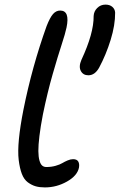

<svg xmlns="http://www.w3.org/2000/svg" viewBox="-20 -816 522 837"><path d="M365.2 -487.8Q342.3 -487.8 332.3 -506.8Q322.3 -525.9 335 -555.2Q389.2 -671.4 388.2 -746.1Q389.2 -766.6 403.8 -781.2Q418.5 -795.9 439.9 -795.9Q458.5 -795.9 469.7 -786.1Q481 -776.4 481.9 -761.2Q482.4 -707 462.4 -642.3Q442.4 -577.6 412.1 -521Q393.6 -487.8 365.2 -487.8ZM175.8 1Q152.8 1 135.5 -3.9Q118.2 -8.8 101.3 -21.2Q84.5 -33.7 75.2 -58.1Q65.9 -82.5 61.5 -118.7Q57.1 -154.8 62.5 -210.2Q67.9 -265.6 82 -336.9Q119.6 -524.9 183.1 -702.1Q197.8 -739.7 211.2 -754.9Q224.6 -770 242.2 -770Q285.6 -770 270 -695.8Q264.6 -669.9 248.5 -620.8Q232.4 -571.8 209.7 -492.9Q187 -414.1 167 -316.9Q156.7 -263.7 151.9 -223.4Q147 -183.1 147.2 -157.5Q147.5 -131.8 152.1 -116Q156.7 -100.1 164.1 -94Q171.4 -87.9 182.1 -87.9Q204.1 -87.9 222.7 -93.3Q241.2 -98.6 251.7 -105Q262.2 -111.3 274.9 -116.7Q287.6 -122.1 298.8 -122.1Q314.9 -122.1 321 -112.1Q327.1 -102.1 324.2 -85Q316.9 -49.8 271.7 -24.4Q226.6 1 175.8 1Z"/></svg>

Font: Shantell Sans Irregular Bouncy
Style: Italic
Weight: 400
Italic angle: -11.31°
Designer: Stephen Nixon, Anya Danilova, Shantell Martin
Foundry: Arrow Type
Version: Version 1.006;[9816181b4]